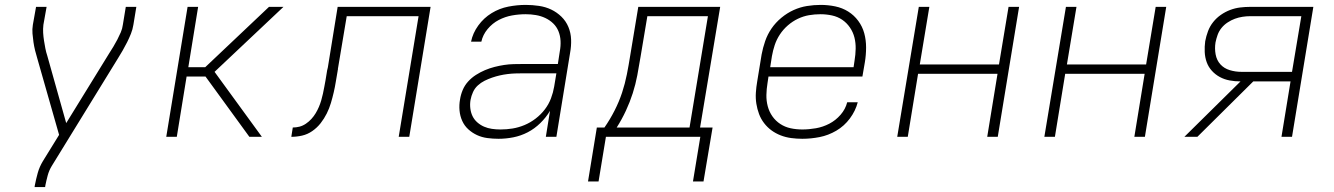

<svg xmlns="http://www.w3.org/2000/svg" viewBox="-20 -558 5440 783"><path d="M121 205 122 198Q127 172 134 147Q141 122 155 99L221 -8L132 -320Q127 -336 123 -352.5Q119 -369 116.5 -386Q114 -403 112.5 -421Q111 -439 114 -457L127 -530H170L157 -457Q155 -440 156 -424Q157 -408 159.5 -392Q162 -376 165 -360.5Q168 -345 173 -330L250 -56L425 -340Q434 -354 442.5 -368Q451 -382 458.5 -396.5Q466 -411 472.5 -426Q479 -441 481 -457L493 -530H536L524 -457Q521 -438 514 -420.5Q507 -403 498.5 -386Q490 -369 480.5 -352.5Q471 -336 461 -320L191 119Q180 137 174.5 157.5Q169 178 165 198L164 205Z M658 0 745 -530H788L748 -284H817L1077 -530H1136L855 -265L1048 0H997L818 -246H741L701 0Z M1168 0 1174 -38Q1188 -38 1201.5 -41.5Q1215 -45 1227.5 -53.5Q1240 -62 1250 -73Q1260 -84 1267.5 -96.5Q1275 -109 1280.5 -122Q1286 -135 1290 -148.5Q1294 -162 1297 -176Q1300 -190 1302.5 -203.5Q1305 -217 1307.5 -230.5Q1310 -244 1312 -258Q1313 -264 1314 -270.5Q1315 -277 1317 -283L1357 -530H1736L1649 0H1606L1687 -492H1394L1358 -277Q1358 -277 1358 -276.5Q1358 -276 1358 -275V-273Q1358 -272 1357.5 -271.5Q1357 -271 1357 -271V-269Q1353 -247 1349.5 -225Q1346 -203 1341 -181.5Q1336 -160 1329.5 -138Q1323 -116 1312.5 -95Q1302 -74 1287.5 -55.5Q1273 -37 1253.5 -23.5Q1234 -10 1212 -5Q1190 0 1168 0Z M2013 8Q1990 8 1967.5 5Q1945 2 1925.5 -7Q1906 -16 1890 -30.5Q1874 -45 1865 -65Q1856 -85 1854 -107.5Q1852 -130 1856 -152Q1859 -172 1867 -191Q1875 -210 1889 -225.5Q1903 -241 1921 -252.5Q1939 -264 1958 -272Q1977 -280 1996.5 -285Q2016 -290 2035.5 -293Q2055 -296 2074.5 -296.5Q2094 -297 2113 -297H2255L2263 -349Q2267 -370 2266 -391Q2265 -412 2257.5 -430.5Q2250 -449 2236 -462.5Q2222 -476 2204 -484.5Q2186 -493 2165.5 -496.5Q2145 -500 2124 -500Q2096 -500 2068 -495Q2040 -490 2014 -476.5Q1988 -463 1968.5 -439.5Q1949 -416 1943 -388H1901Q1908 -423 1930.5 -454Q1953 -485 1985 -504.5Q2017 -524 2053 -531Q2089 -538 2124 -538Q2151 -538 2178 -534Q2205 -530 2228 -519Q2251 -508 2269.5 -490Q2288 -472 2298 -448Q2308 -424 2309 -397Q2310 -370 2305 -343L2249 0H2206L2223 -106Q2207 -79 2183.5 -56Q2160 -33 2132 -18.5Q2104 -4 2073.5 2Q2043 8 2013 8ZM2021 -30Q2046 -30 2070.5 -34Q2095 -38 2119 -48Q2143 -58 2164.5 -74.5Q2186 -91 2202 -112Q2218 -133 2227 -157Q2236 -181 2240 -205L2249 -259H2113Q2098 -259 2082 -258.5Q2066 -258 2050 -256Q2034 -254 2018.5 -250.5Q2003 -247 1987 -241.5Q1971 -236 1956 -228.5Q1941 -221 1928.5 -209.5Q1916 -198 1909 -182.5Q1902 -167 1899 -151Q1896 -134 1898 -116.5Q1900 -99 1907 -84.5Q1914 -70 1926.5 -59Q1939 -48 1954 -41.5Q1969 -35 1986 -32.5Q2003 -30 2021 -30Z M2378 182 2414 -38H2445Q2468 -71 2486.5 -107.5Q2505 -144 2517 -180.5Q2529 -217 2536.5 -255Q2544 -293 2550 -331L2583 -530H2917L2835 -38H2886L2849 182H2806L2836 0H2451L2421 182ZM2792 -38 2867 -492H2620L2592 -325Q2586 -288 2579 -251Q2572 -214 2560.5 -178Q2549 -142 2532.5 -106.5Q2516 -71 2495 -38Z M3252 8Q3229 8 3206.5 5Q3184 2 3163.5 -6Q3143 -14 3126 -26.5Q3109 -39 3096 -56Q3083 -73 3075.5 -93Q3068 -113 3064.5 -135Q3061 -157 3062.5 -180Q3064 -203 3068 -226L3086 -336Q3091 -363 3100.5 -390.5Q3110 -418 3126.5 -442Q3143 -466 3166.5 -485.5Q3190 -505 3216.5 -517Q3243 -529 3271 -533.5Q3299 -538 3327 -538Q3357 -538 3386 -532Q3415 -526 3439 -511Q3463 -496 3480 -473Q3497 -450 3504.5 -422.5Q3512 -395 3512 -364.5Q3512 -334 3507 -304L3497 -246H3114L3110 -219Q3106 -195 3105.5 -171Q3105 -147 3111 -124.5Q3117 -102 3130 -83.5Q3143 -65 3162 -52.5Q3181 -40 3204 -35Q3227 -30 3252 -30Q3279 -30 3307.5 -35Q3336 -40 3362 -53.5Q3388 -67 3408 -90Q3428 -113 3435 -141H3478Q3469 -106 3446 -75Q3423 -44 3390.5 -25Q3358 -6 3322.5 1Q3287 8 3252 8ZM3461 -284 3465 -311Q3469 -335 3469.5 -359Q3470 -383 3464.5 -405Q3459 -427 3446 -446Q3433 -465 3414.5 -477.5Q3396 -490 3373 -495Q3350 -500 3326 -500Q3326 -500 3326 -500Q3326 -500 3326 -500Q3302 -500 3279 -496Q3256 -492 3234 -481.5Q3212 -471 3193 -454.5Q3174 -438 3160.5 -417.5Q3147 -397 3139.5 -374.5Q3132 -352 3128 -329L3121 -284Z M3639 0 3727 -530H3770L3731 -295H4054L4093 -530H4136L4049 0H4006L4048 -257H3724L3682 0Z M4239 0 4327 -530H4370L4331 -295H4654L4693 -530H4736L4649 0H4606L4648 -257H4324L4282 0Z M4810 0 5039 -226Q5016 -226 4994.5 -230Q4973 -234 4954.5 -244Q4936 -254 4922 -269.5Q4908 -285 4901 -304.5Q4894 -324 4893 -346Q4892 -368 4895 -390Q4899 -411 4906.5 -431Q4914 -451 4927.5 -468Q4941 -485 4959 -497.5Q4977 -510 4997 -517.5Q5017 -525 5037.5 -527.5Q5058 -530 5078 -530H5336L5249 0H5206L5243 -226H5091L4863 0ZM5042 -265H5249L5287 -492H5078Q5063 -492 5047 -489.5Q5031 -487 5016 -481.5Q5001 -476 4986.5 -466.5Q4972 -457 4961.5 -444Q4951 -431 4945.5 -415.5Q4940 -400 4937 -385Q4933 -360 4937.5 -336Q4942 -312 4957 -295.5Q4972 -279 4995 -272Q5018 -265 5042 -265Z"/></svg>

Font: Iosevka Curly XLtExObl
Style: Regular
Weight: 200
Width: 7
Italic angle: -9°
Monospace: yes
Designer: Belleve Invis
Foundry: Belleve Invis
Version: Version 11.0.1; ttfautohint (v1.8.3)